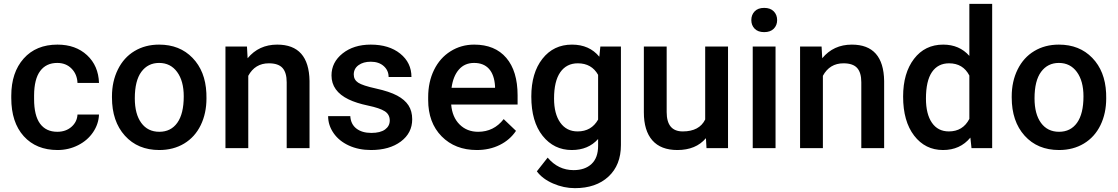

<svg xmlns="http://www.w3.org/2000/svg" viewBox="-20 -770 5810 998"><path d="M277.8 -85Q322.3 -85 351.6 -110.8Q380.9 -136.7 382.8 -174.8H494.6Q492.7 -125.5 463.9 -82.8Q435.1 -40 385.7 -15.1Q336.4 9.8 279.3 9.8Q168.5 9.8 103.5 -62Q38.6 -133.8 38.6 -260.3V-272.5Q38.6 -393.1 103 -465.6Q167.5 -538.1 278.8 -538.1Q373 -538.1 432.4 -483.2Q491.7 -428.2 494.6 -338.9H382.8Q380.9 -384.3 351.8 -413.6Q322.8 -442.9 277.8 -442.9Q220.2 -442.9 189 -401.1Q157.7 -359.4 157.2 -274.4V-255.4Q157.2 -169.4 188.2 -127.2Q219.2 -85 277.8 -85Z M562 -269Q562 -346.7 592.8 -408.9Q623.5 -471.2 679.2 -504.6Q734.9 -538.1 807.1 -538.1Q914.1 -538.1 980.7 -469.2Q1047.4 -400.4 1052.7 -286.6L1053.2 -258.8Q1053.2 -180.7 1023.2 -119.1Q993.2 -57.6 937.3 -23.9Q881.3 9.8 808.1 9.8Q696.3 9.8 629.2 -64.7Q562 -139.2 562 -263.2ZM680.7 -258.8Q680.7 -177.2 714.4 -131.1Q748 -85 808.1 -85Q868.2 -85 901.6 -131.8Q935.1 -178.7 935.1 -269Q935.1 -349.1 900.6 -396Q866.2 -442.9 807.1 -442.9Q749 -442.9 714.8 -396.7Q680.7 -350.6 680.7 -258.8Z M1263.7 -528.3 1267.1 -467.3Q1325.7 -538.1 1420.9 -538.1Q1585.9 -538.1 1588.9 -349.1V0H1470.2V-342.3Q1470.2 -392.6 1448.5 -416.7Q1426.8 -440.9 1377.4 -440.9Q1305.7 -440.9 1270.5 -376V0H1151.9V-528.3Z M2005.9 -143.6Q2005.9 -175.3 1979.7 -191.9Q1953.6 -208.5 1893.1 -221.2Q1832.5 -233.9 1792 -253.4Q1703.1 -296.4 1703.1 -377.9Q1703.1 -446.3 1760.7 -492.2Q1818.4 -538.1 1907.2 -538.1Q2002 -538.1 2060.3 -491.2Q2118.7 -444.3 2118.7 -369.6H2000Q2000 -403.8 1974.6 -426.5Q1949.2 -449.2 1907.2 -449.2Q1868.2 -449.2 1843.5 -431.2Q1818.8 -413.1 1818.8 -382.8Q1818.8 -355.5 1841.8 -340.3Q1864.7 -325.2 1934.6 -309.8Q2004.4 -294.4 2044.2 -273.2Q2084 -252 2103.3 -222.2Q2122.6 -192.4 2122.6 -149.9Q2122.6 -78.6 2063.5 -34.4Q2004.4 9.8 1908.7 9.8Q1843.8 9.8 1793 -13.7Q1742.2 -37.1 1713.9 -78.1Q1685.5 -119.1 1685.5 -166.5H1800.8Q1803.2 -124.5 1832.5 -101.8Q1861.8 -79.1 1910.2 -79.1Q1957 -79.1 1981.4 -96.9Q2005.9 -114.7 2005.9 -143.6Z M2458.5 9.8Q2345.7 9.8 2275.6 -61.3Q2205.6 -132.3 2205.6 -250.5V-265.1Q2205.6 -344.2 2236.1 -406.5Q2266.6 -468.8 2321.8 -503.4Q2377 -538.1 2444.8 -538.1Q2552.7 -538.1 2611.6 -469.2Q2670.4 -400.4 2670.4 -274.4V-226.6H2325.2Q2330.6 -161.1 2368.9 -123Q2407.2 -85 2465.3 -85Q2546.9 -85 2598.1 -150.9L2662.1 -89.8Q2630.4 -42.5 2577.4 -16.4Q2524.4 9.8 2458.5 9.8ZM2444.3 -442.9Q2395.5 -442.9 2365.5 -408.7Q2335.4 -374.5 2327.1 -313.5H2553.2V-322.3Q2549.3 -381.8 2521.5 -412.4Q2493.7 -442.9 2444.3 -442.9Z M2741.7 -268.1Q2741.7 -391.1 2799.6 -464.6Q2857.4 -538.1 2953.1 -538.1Q3043.5 -538.1 3095.2 -475.1L3100.6 -528.3H3207.5V-16.1Q3207.5 87.9 3142.8 147.9Q3078.1 208 2968.3 208Q2910.2 208 2854.7 183.8Q2799.3 159.7 2770.5 120.6L2826.7 49.3Q2881.3 114.3 2961.4 114.3Q3020.5 114.3 3054.7 82.3Q3088.9 50.3 3088.9 -11.7V-47.4Q3037.6 9.8 2952.1 9.8Q2859.4 9.8 2800.5 -64Q2741.7 -137.7 2741.7 -268.1ZM2859.9 -257.8Q2859.9 -178.2 2892.3 -132.6Q2924.8 -86.9 2982.4 -86.9Q3054.2 -86.9 3088.9 -148.4V-380.9Q3055.2 -440.9 2983.4 -440.9Q2924.8 -440.9 2892.3 -394.5Q2859.9 -348.1 2859.9 -257.8Z M3649.4 -51.8Q3597.2 9.8 3501 9.8Q3415 9.8 3370.8 -40.5Q3326.7 -90.8 3326.7 -186V-528.3H3445.3V-187.5Q3445.3 -86.9 3528.8 -86.9Q3615.2 -86.9 3645.5 -148.9V-528.3H3764.2V0H3652.3Z M4011.2 0H3892.6V-528.3H4011.2ZM3885.3 -665.5Q3885.3 -692.9 3902.6 -710.9Q3919.9 -729 3952.1 -729Q3984.4 -729 4002 -710.9Q4019.5 -692.9 4019.5 -665.5Q4019.5 -638.7 4002 -620.8Q3984.4 -603 3952.1 -603Q3919.9 -603 3902.6 -620.8Q3885.3 -638.7 3885.3 -665.5Z M4250.5 -528.3 4253.9 -467.3Q4312.5 -538.1 4407.7 -538.1Q4572.8 -538.1 4575.7 -349.1V0H4457V-342.3Q4457 -392.6 4435.3 -416.7Q4413.6 -440.9 4364.3 -440.9Q4292.5 -440.9 4257.3 -376V0H4138.7V-528.3Z M4674.3 -268.1Q4674.3 -390.1 4731 -464.1Q4787.6 -538.1 4882.8 -538.1Q4966.8 -538.1 5018.6 -479.5V-750H5137.2V0H5029.8L5023.9 -54.7Q4970.7 9.8 4881.8 9.8Q4789.1 9.8 4731.7 -64.9Q4674.3 -139.6 4674.3 -268.1ZM4793 -257.8Q4793 -177.2 4824 -132.1Q4855 -86.9 4912.1 -86.9Q4984.9 -86.9 5018.6 -151.9V-377.4Q4985.8 -440.9 4913.1 -440.9Q4855.5 -440.9 4824.2 -395.3Q4793 -349.6 4793 -257.8Z M5238.8 -269Q5238.8 -346.7 5269.5 -408.9Q5300.3 -471.2 5356 -504.6Q5411.6 -538.1 5483.9 -538.1Q5590.8 -538.1 5657.5 -469.2Q5724.1 -400.4 5729.5 -286.6L5730 -258.8Q5730 -180.7 5700 -119.1Q5669.9 -57.6 5614 -23.9Q5558.1 9.8 5484.9 9.8Q5373 9.8 5305.9 -64.7Q5238.8 -139.2 5238.8 -263.2ZM5357.4 -258.8Q5357.4 -177.2 5391.1 -131.1Q5424.8 -85 5484.9 -85Q5544.9 -85 5578.4 -131.8Q5611.8 -178.7 5611.8 -269Q5611.8 -349.1 5577.4 -396Q5543 -442.9 5483.9 -442.9Q5425.8 -442.9 5391.6 -396.7Q5357.4 -350.6 5357.4 -258.8Z"/></svg>

Font: Vazir Medium UI
Style: Medium-UI
Weight: 500
Designer: Saber Rastikerdar
Foundry: Saber Rastikerdar
Version: Version 30.0.0